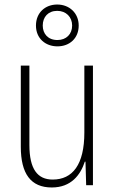

<svg xmlns="http://www.w3.org/2000/svg" viewBox="-20 -819 507 849"><path d="M234 -614C288 -614 328 -650 328 -706C328 -761 287 -799 233 -799C180 -799 139 -763 139 -706C139 -649 181 -614 234 -614ZM234 -642C192 -642 169 -670 169 -706C169 -744 193 -771 233 -771C272 -771 299 -744 299 -706C299 -668 273 -642 234 -642ZM391 -529H353V-233C353 -91 301 -25 213 -25C146 -25 110 -71 110 -178V-529H72V-170C72 -51 116 10 209 10C295 10 336 -46 355 -104H358L361 0H391Z"/></svg>

Font: Noto Sans Tamil Condensed ExtraLight
Style: Regular
Weight: 200
Width: 3
Designer: Jelle Bosma - Monotype Design Team
Foundry: Monotype Imaging Inc.
Version: Version 2.004